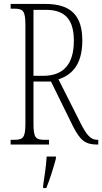

<svg xmlns="http://www.w3.org/2000/svg" viewBox="-20 -734 519 975"><path d="M34 0H229V-24H207C160 -24 150 -35 150 -108V-320H239L351 -92C388 -20 414 0 474 0H479V-24H474C439 -24 418 -52 389 -109L277 -331C337 -351 398 -397 398 -528C398 -651 344 -714 211 -714H34V-690H51C98 -690 109 -679 109 -606V-108C109 -35 98 -24 51 -24H34ZM199 -349H150V-684H214C317 -684 355 -627 355 -527C355 -412 306 -349 199 -349ZM199 208V221H215C232 181 253 113 264 71V61H217C214 113 206 160 199 208Z"/></svg>

Font: Noto Serif Lao ExtraCondensed ExtraLight
Style: Regular
Weight: 200
Width: 2
Designer: Monotype Design Team
Foundry: Monotype Imaging Inc.
Version: Version 2.003